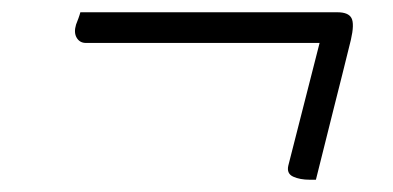

<svg xmlns="http://www.w3.org/2000/svg" viewBox="-20 -430 640 313"><path d="M111 -410H530Q548 -410 553 -400.5Q558 -391 552 -365Q538 -308 523.5 -251Q509 -194 495 -137H485Q469 -137 458 -142Q447 -147 450 -160Q463 -210 475.5 -260Q488 -310 501 -360H120Q110 -360 105 -368.5Q100 -377 104 -390Q106 -395 108 -400.5Q110 -406 111 -410Z"/></svg>

Font: Recursive Sn Csl St Lt
Style: Italic
Weight: 300
Italic angle: -15°
Version: Version 1.079;hotconv 1.0.112;makeotfexe 2.5.65598; ttfautoh